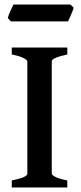

<svg xmlns="http://www.w3.org/2000/svg" viewBox="-20 -824 357 844"><path d="M31.7 0V-30.8Q100.1 -44.4 100.1 -60.5V-554.2Q100.1 -560.1 83.5 -568.8Q66.9 -577.6 31.7 -584.5V-615.2H275.9V-584.5Q207.5 -569.8 207.5 -554.2V-60.5Q207.5 -54.7 224.1 -46.1Q240.7 -37.6 275.9 -30.8V0ZM27.8 -730 14.2 -744.6Q16.6 -755.4 25.4 -775.1Q34.2 -794.9 39.1 -804.2H289.6L303.7 -790Q301.3 -779.3 292.2 -759Q283.2 -738.8 279.3 -730Z"/></svg>

Font: David Libre Medium
Style: Regular
Weight: 500
Designer: Ismar David, J. Victor Gaultney, Annie Olsen and Meir Sadan
Foundry: Monotype Imaging Inc. & SIL International
Version: Version 1.100; ttfautohint (v1.8.4.7-5d5b)